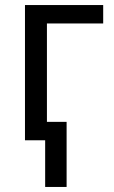

<svg xmlns="http://www.w3.org/2000/svg" viewBox="-20 -556 450 761"><path d="M389 -536V-463H166V-73H244V185H159V0H79V-536Z"/></svg>

Font: Noto Sans Display
Style: Regular
Weight: 400
Designer: Monotype Design Team
Foundry: Monotype Imaging Inc.
Version: Version 2.003